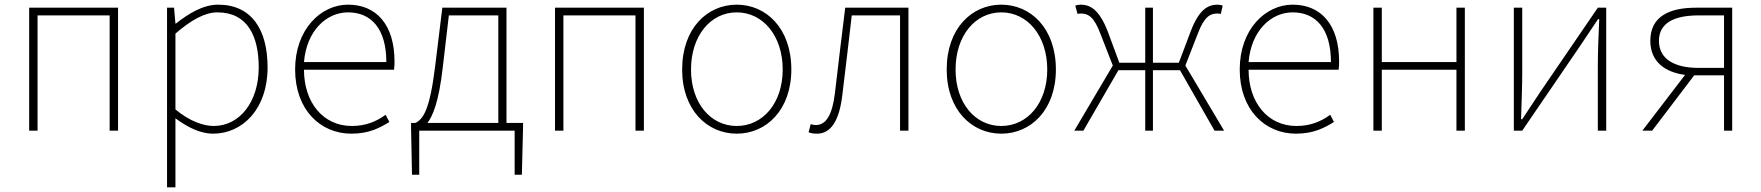

<svg xmlns="http://www.w3.org/2000/svg" viewBox="-20 -560 7550 823"><path d="M105 0H141V-494H450V0H486V-527H105Z M696 243H732V46V-53C788 -11 843 13 893 13C1019 13 1127 -92 1127 -271C1127 -434 1058 -540 915 -540C849 -540 786 -500 734 -459H732L726 -527H696ZM896 -20C854 -20 794 -39 732 -91V-416C799 -474 858 -507 912 -507C1041 -507 1089 -405 1089 -271C1089 -124 1008 -20 896 -20Z M1486 13C1564 13 1609 -13 1649 -37L1633 -68C1593 -39 1548 -20 1488 -20C1364 -20 1283 -122 1283 -261H1669C1671 -275 1671 -286 1671 -297C1671 -453 1594 -540 1472 -540C1355 -540 1245 -434 1245 -262C1245 -90 1353 13 1486 13ZM1283 -294C1294 -427 1378 -507 1472 -507C1571 -507 1636 -437 1636 -294Z M1777 0H2186V189H2217L2222 -13V-33H2151V-527H1876L1845 -274C1822 -88 1794 -50 1761 -33H1742V-13L1746 189H1777ZM1812 -33C1834 -61 1861 -121 1878 -272L1904 -494H2116V-33Z M2359 0H2395V-494H2704V0H2740V-527H2359Z M3138 13C3264 13 3372 -88 3372 -262C3372 -439 3264 -540 3138 -540C3012 -540 2904 -439 2904 -262C2904 -88 3012 13 3138 13ZM3138 -20C3026 -20 2942 -118 2942 -262C2942 -407 3026 -507 3138 -507C3250 -507 3335 -407 3335 -262C3335 -118 3250 -20 3138 -20Z M3482 13C3540 13 3578 -40 3591 -156C3605 -270 3618 -381 3631 -494H3838V0H3874V-527H3603C3588 -405 3573 -284 3559 -162C3548 -68 3521 -24 3477 -24C3468 -24 3462 -26 3455 -28L3446 7C3457 11 3466 13 3482 13Z M4272 13C4398 13 4506 -88 4506 -262C4506 -439 4398 -540 4272 -540C4146 -540 4038 -439 4038 -262C4038 -88 4146 13 4272 13ZM4272 -20C4160 -20 4076 -118 4076 -262C4076 -407 4160 -507 4272 -507C4384 -507 4469 -407 4469 -262C4469 -118 4384 -20 4272 -20Z M4585 0H4624L4774 -259H4889V0H4922V-259H5038L5186 0H5227L5061 -279L5114 -415C5142 -490 5169 -502 5197 -502C5205 -502 5206 -502 5213 -500L5221 -536C5217 -538 5207 -540 5199 -540C5157 -540 5119 -518 5084 -426L5033 -291H4922V-527H4889V-291H4778L4728 -426C4692 -518 4654 -540 4612 -540C4604 -540 4594 -538 4589 -536L4599 -500C4606 -502 4607 -502 4614 -502C4643 -502 4669 -490 4697 -415L4750 -279Z M5535 13C5613 13 5658 -13 5698 -37L5682 -68C5642 -39 5597 -20 5537 -20C5413 -20 5332 -122 5332 -261H5718C5720 -275 5720 -286 5720 -297C5720 -453 5643 -540 5521 -540C5404 -540 5294 -434 5294 -262C5294 -90 5402 13 5535 13ZM5332 -294C5343 -427 5427 -507 5521 -507C5620 -507 5685 -437 5685 -294Z M5867 0H5903V-261H6223V0H6259V-527H6223V-294H5903V-527H5867Z M6469 0H6505L6753 -363C6775 -396 6808 -445 6830 -478H6835C6832 -407 6829 -336 6829 -277V0H6865V-527H6829L6581 -164C6559 -131 6527 -82 6505 -49H6500C6502 -120 6505 -191 6505 -249V-527H6469Z M7261 -269C7157 -269 7091 -307 7091 -385C7091 -462 7157 -494 7261 -494H7370V-269ZM7020 0H7062L7242 -237H7370V0H7405V-527H7249C7135 -527 7054 -489 7054 -385C7054 -295 7118 -250 7203 -239Z"/></svg>

Font: Noto Sans JP Thin
Style: Regular
Weight: 100
Designer: Ryoko NISHIZUKA 西塚涼子 (kana, bopomofo & ideographs); Paul D. Hunt (Latin, Greek & Cyrillic); Sandoll Communications 산돌커뮤니
Foundry: Adobe
Version: Version 2.004;hotconv 1.0.118;makeotfexe 2.5.65603